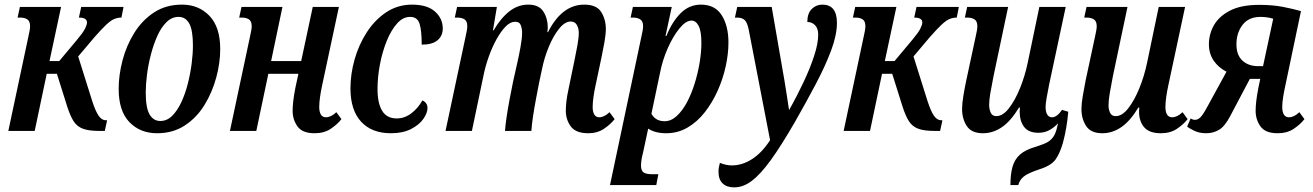

<svg xmlns="http://www.w3.org/2000/svg" viewBox="-20 -566 5677 830"><path d="M16 0 103 -409Q106 -423 108 -433.5Q110 -444 110 -453Q110 -474 98.5 -482Q87 -490 66 -490H56L66 -536H244L194 -302H236L313 -394Q339 -425 347.5 -442Q356 -459 356 -469Q356 -490 321 -490L331 -536H514L505 -490Q488 -490 473 -483.5Q458 -477 438.5 -458.5Q419 -440 389 -406L318 -322L379 -128Q393 -85 406.5 -65.5Q420 -46 438 -46H443L433 0H410Q364 0 338.5 -9.5Q313 -19 298.5 -41.5Q284 -64 271 -104L226 -247H182L130 0Z M659 10Q586 10 539.5 -38Q493 -86 493 -182Q493 -241 509.5 -304.5Q526 -368 560 -423Q594 -478 645.5 -512Q697 -546 767 -546Q839 -546 885.5 -497.5Q932 -449 932 -354Q932 -295 915 -231.5Q898 -168 864.5 -113Q831 -58 779.5 -24Q728 10 659 10ZM673 -43Q702 -43 724.5 -65.5Q747 -88 764 -124.5Q781 -161 792 -204.5Q803 -248 808.5 -291Q814 -334 814 -369Q814 -436 798 -464.5Q782 -493 752 -493Q723 -493 700 -470.5Q677 -448 660.5 -411.5Q644 -375 632.5 -331Q621 -287 615.5 -244Q610 -201 610 -166Q610 -100 626.5 -71.5Q643 -43 673 -43Z M1340 10Q1287 10 1266 -19.5Q1245 -49 1245 -87Q1245 -104 1247.5 -127.5Q1250 -151 1257 -187L1270 -247H1140L1088 0H974L1061 -409Q1064 -423 1066 -433.5Q1068 -444 1068 -453Q1068 -474 1056.5 -482Q1045 -490 1024 -490H1014L1024 -536H1201L1152 -302H1282L1332 -536H1445L1373 -199Q1367 -172 1363.5 -147Q1360 -122 1360 -103Q1360 -83 1367 -71Q1374 -59 1389 -59Q1411 -59 1434 -81L1456 -51Q1438 -28 1409.5 -9Q1381 10 1340 10Z M1670 10Q1587 10 1541 -40Q1495 -90 1495 -184Q1495 -246 1513 -309.5Q1531 -373 1566 -427Q1601 -481 1650.5 -513.5Q1700 -546 1761 -546Q1827 -546 1860.5 -516Q1894 -486 1894 -443Q1894 -411 1871.5 -392Q1849 -373 1803 -373Q1803 -435 1793.5 -464Q1784 -493 1753 -493Q1722 -493 1696.5 -464.5Q1671 -436 1652 -389.5Q1633 -343 1622.5 -288Q1612 -233 1612 -181Q1612 -120 1632 -87Q1652 -54 1695 -54Q1729 -54 1758 -76Q1787 -98 1806 -132Q1828 -122 1828 -99Q1828 -78 1810.5 -52.5Q1793 -27 1757.5 -8.5Q1722 10 1670 10Z M2523 10Q2469 10 2447.5 -19.5Q2426 -49 2426 -87Q2426 -104 2428.5 -127.5Q2431 -151 2439 -187L2462 -298Q2470 -336 2476 -369.5Q2482 -403 2482 -424Q2482 -444 2473.5 -458.5Q2465 -473 2447 -473Q2422 -473 2397 -442Q2372 -411 2352.5 -364Q2333 -317 2323 -267L2310 -206Q2304 -175 2297 -138Q2290 -101 2284.5 -65Q2279 -29 2277 0H2163Q2165 -27 2170.5 -63.5Q2176 -100 2183.5 -139.5Q2191 -179 2198 -213L2217 -298Q2223 -324 2230 -362Q2237 -400 2237 -425Q2237 -441 2231.5 -456.5Q2226 -472 2207 -472Q2186 -472 2165.5 -451Q2145 -430 2126 -395.5Q2107 -361 2092.5 -320Q2078 -279 2070 -239L2020 0H1906L1993 -409Q1996 -423 1998 -433.5Q2000 -444 2000 -453Q2000 -474 1988.5 -482Q1977 -490 1956 -490H1946L1956 -536H2128L2111 -435H2114Q2145 -488 2182 -517Q2219 -546 2264 -546Q2310 -546 2329 -516Q2348 -486 2348 -447Q2348 -440 2346 -427H2349Q2409 -546 2506 -546Q2559 -546 2579 -514Q2599 -482 2599 -441Q2599 -417 2592.5 -381Q2586 -345 2580 -317L2555 -199Q2549 -172 2545.5 -147Q2542 -122 2542 -103Q2542 -83 2549 -71Q2556 -59 2570 -59Q2592 -59 2615 -81L2637 -51Q2619 -28 2590.5 -9Q2562 10 2523 10Z M2617 234 2753 -409Q2756 -423 2758 -433.5Q2760 -444 2760 -453Q2760 -474 2748 -482Q2736 -490 2716 -490H2706L2716 -536H2884L2857 -411H2861Q2886 -473 2923 -509.5Q2960 -546 3010 -546Q3071 -546 3100 -500Q3129 -454 3129 -382Q3129 -333 3117 -278.5Q3105 -224 3082 -173Q3059 -122 3026.5 -80.5Q2994 -39 2952 -14.5Q2910 10 2860 10Q2812 10 2782 -10Q2778 11 2772 37L2760 93Q2756 108 2753.5 122.5Q2751 137 2751 149Q2751 173 2763 180Q2775 187 2796 187H2826L2817 234ZM2853 -42Q2881 -42 2905.5 -64.5Q2930 -87 2949.5 -123.5Q2969 -160 2983 -205Q2997 -250 3004.5 -295.5Q3012 -341 3012 -380Q3012 -432 3000 -454.5Q2988 -477 2969 -477Q2945 -477 2917.5 -443.5Q2890 -410 2867 -358.5Q2844 -307 2833 -250L2796 -74Q2814 -42 2853 -42Z M3154 244Q3122 244 3104 227Q3086 210 3086 176Q3086 159 3092 138Q3118 149 3144 149Q3189 149 3231.5 121.5Q3274 94 3309 40L3217 -436Q3211 -467 3200 -478.5Q3189 -490 3166 -490H3157L3167 -536H3316L3362 -270Q3366 -248 3371.5 -215.5Q3377 -183 3382 -149.5Q3387 -116 3391 -90Q3425 -150 3453.5 -210.5Q3482 -271 3499.5 -324.5Q3517 -378 3517 -416Q3517 -443 3503.5 -457Q3490 -471 3470 -471Q3470 -508 3489 -527Q3508 -546 3535 -546Q3598 -546 3598 -467Q3598 -415 3573 -348Q3548 -281 3506.5 -202.5Q3465 -124 3416 -38Q3357 64 3312.5 125.5Q3268 187 3230.5 215.5Q3193 244 3154 244Z M3627 0 3714 -409Q3717 -423 3719 -433.5Q3721 -444 3721 -453Q3721 -474 3709.5 -482Q3698 -490 3677 -490H3667L3677 -536H3855L3805 -302H3847L3924 -394Q3950 -425 3958.5 -442Q3967 -459 3967 -469Q3967 -490 3932 -490L3942 -536H4125L4116 -490Q4099 -490 4084 -483.5Q4069 -477 4049.5 -458.5Q4030 -440 4000 -406L3929 -322L3990 -128Q4004 -85 4017.5 -65.5Q4031 -46 4049 -46H4054L4044 0H4021Q3975 0 3949.5 -9.5Q3924 -19 3909.5 -41.5Q3895 -64 3882 -104L3837 -247H3793L3741 0Z M4229 10Q4180 10 4159.5 -21Q4139 -52 4139 -95Q4139 -118 4144.5 -151.5Q4150 -185 4157 -218L4198 -409Q4201 -423 4203 -433.5Q4205 -444 4205 -453Q4205 -474 4193 -482Q4181 -490 4161 -490H4151L4161 -536H4338L4275 -237Q4266 -192 4261 -162.5Q4256 -133 4256 -112Q4256 -95 4262.5 -79.5Q4269 -64 4287 -64Q4315 -64 4341.5 -98Q4368 -132 4389.5 -185Q4411 -238 4423 -296L4473 -536H4587L4515 -199Q4509 -168 4504.5 -143Q4500 -118 4500 -103Q4500 -83 4507 -71Q4514 -59 4528 -59Q4549 -59 4571 -91L4598 -83Q4595 -47 4589 -12.5Q4583 22 4575 51Q4562 97 4543 123.5Q4524 150 4473 166Q4422 183 4404.5 198Q4387 213 4382 234H4348Q4348 187 4357 155Q4366 123 4389.5 102Q4413 81 4459 68Q4494 57 4510 47.5Q4526 38 4537 20Q4543 9 4547 -5Q4551 -19 4554 -33Q4536 -14 4515.5 -3Q4495 8 4469 8Q4427 8 4407.5 -17Q4388 -42 4388 -84Q4388 -87 4388.5 -91.5Q4389 -96 4389 -101H4385Q4350 -43 4311.5 -16.5Q4273 10 4229 10Z M4745 10Q4696 10 4675.5 -21Q4655 -52 4655 -95Q4655 -118 4660.5 -149.5Q4666 -181 4673 -218L4714 -409Q4717 -423 4719 -433.5Q4721 -444 4721 -453Q4721 -474 4709 -482Q4697 -490 4677 -490H4667L4677 -536H4854L4791 -237Q4783 -196 4777.5 -164Q4772 -132 4772 -110Q4772 -94 4778.5 -79Q4785 -64 4803 -64Q4831 -64 4857.5 -98Q4884 -132 4905.5 -185Q4927 -238 4939 -296L4989 -536H5103L5031 -199Q5025 -172 5021.5 -147Q5018 -122 5018 -103Q5018 -83 5025 -71Q5032 -59 5047 -59Q5069 -59 5092 -81L5114 -51Q5096 -28 5067.5 -9Q5039 10 4998 10Q4949 10 4926.5 -15.5Q4904 -41 4904 -84Q4904 -87 4904.5 -91.5Q4905 -96 4905 -101H4901Q4866 -43 4827.5 -16.5Q4789 10 4745 10Z M5194 10Q5164 10 5141 -1.5Q5118 -13 5112 -19L5127 -54Q5136 -48 5146 -48Q5158 -48 5169 -58.5Q5180 -69 5200 -106L5282 -256Q5247 -274 5226.5 -304Q5206 -334 5206 -375Q5206 -418 5227.5 -456.5Q5249 -495 5297 -520Q5345 -545 5424 -545Q5482 -545 5527.5 -536Q5573 -527 5604 -518L5537 -199Q5531 -172 5527 -147Q5523 -122 5523 -103Q5523 -83 5530 -71Q5537 -59 5552 -59Q5574 -59 5597 -81L5619 -51Q5601 -28 5572.5 -9Q5544 10 5503 10Q5450 10 5429 -19.5Q5408 -49 5408 -87Q5408 -104 5410.5 -127.5Q5413 -151 5420 -187L5428 -225H5383L5298 -64Q5275 -20 5250 -5Q5225 10 5194 10ZM5419 -280H5440L5484 -485Q5467 -490 5453.5 -491.5Q5440 -493 5429 -493Q5378 -493 5351.5 -458.5Q5325 -424 5325 -374Q5325 -328 5351 -304Q5377 -280 5419 -280Z"/></svg>

Font: Noto Serif ExtraCondensed SemiBold
Style: Italic
Weight: 600
Width: 2
Italic angle: -12°
Designer: Monotype Design Team
Foundry: Monotype Imaging Inc.
Version: Version 2.013